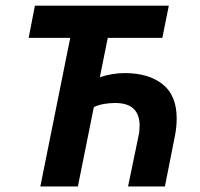

<svg xmlns="http://www.w3.org/2000/svg" viewBox="-20 -673 723 693"><path d="M125.6 0 233.5 -536.4H83.5L106 -652.6H589.3L566 -536.4H369L340.4 -394.4Q363 -401.8 385.5 -405.5Q408 -409.2 429.9 -409.2Q516.7 -409.2 567.2 -368.8Q617.7 -328.5 617.7 -245.5Q617.7 -231.7 616.3 -216.1Q614.9 -200.5 611.9 -185.3L575.2 0H442.2L479.9 -182Q481.9 -190.2 482.9 -200.1Q483.9 -210.1 483.9 -219.8Q483.9 -259.4 462.2 -280.4Q440.5 -301.3 395 -301.3Q375.8 -301.3 355.5 -297.8Q335.1 -294.3 318.7 -286.4L261.1 0Z"/></svg>

Font: Source Sans 3 VF
Style: Italic
Weight: 200
Italic angle: -11°
Designer: Paul D. Hunt
Foundry: Adobe Systems Incorporated
Version: Version 3.042;hotconv 1.0.118;makeotfexe 2.5.65603